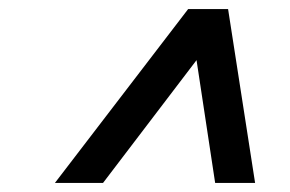

<svg xmlns="http://www.w3.org/2000/svg" viewBox="-20 -727 640 423"><path d="M454 -324 413 -594.5 207 -324H101L394.5 -707H482.5L542 -324Z"/></svg>

Font: Newsreader 6pt SemiBold
Style: Italic
Weight: 600
Italic angle: -17°
Designer: Hugues Gentile
Foundry: Production Type
Version: Version 1.003; ttfautohint (v1.8.3)